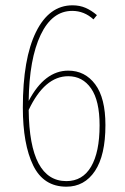

<svg xmlns="http://www.w3.org/2000/svg" viewBox="-20 -693 469 723"><path d="M377 -222Q377 -108 337.5 -49Q298 10 230 10Q144 10 105 -70Q66 -150 66 -288Q66 -472 115.5 -572.5Q165 -673 253 -673Q280 -673 302 -663.5Q324 -654 345 -636L332 -620Q297 -652 252 -652Q176 -652 133 -561.5Q90 -471 88 -313Q148 -427 237 -427Q300 -427 338.5 -375.5Q377 -324 377 -222ZM355 -221Q355 -314 323 -360Q291 -406 237 -406Q148 -406 88 -279Q91 -11 230 -11Q291 -11 323 -65.5Q355 -120 355 -221Z"/></svg>

Font: Fira Sans Extra Condensed Thin
Style: Regular
Weight: 250
Width: 1
Designer: Carrois Corporate & Edenspiekermann AG
Foundry: Carrois Corporate GbR & Edenspiekermann AG
Version: Version 4.203